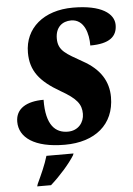

<svg xmlns="http://www.w3.org/2000/svg" viewBox="-62 -770 718 1037"><g transform="rotate(-5 297.5 -251.5)"><path d="M266 10C429 10 536 -76 536 -225C536 -310 494 -379 401 -430C316 -479 272 -498 272 -565C272 -627 310 -656 357 -656C429 -656 450 -575 449 -512C553 -512 595 -548 595 -611C595 -672 528 -724 373 -724C214 -724 110 -635 110 -503C110 -404 158 -344 267 -281C353 -232 377 -200 377 -148C377 -102 345 -59 288 -59C222 -59 170 -102 172 -242C79 -242 20 -207 20 -136C20 -51 100 10 266 10ZM101 208 97 221H172C225 174 278 113 304 71L308 61H161C147 109 123 161 101 208Z"/></g></svg>

Font: Noto Serif SemiCondensed Black
Style: Italic
Weight: 900
Width: 4
Italic angle: -12°
Designer: Monotype Design Team
Foundry: Monotype Imaging Inc.
Version: Version 2.014